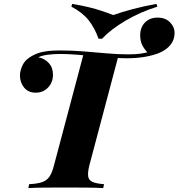

<svg xmlns="http://www.w3.org/2000/svg" viewBox="-20 -962 913 982"><path d="M786 -872Q826 -872 849.5 -848Q873 -824 873 -794Q873 -760 853 -734Q833 -708 796 -692Q765 -679 722.5 -671.5Q680 -664 626 -664Q592 -664 549 -667.5Q506 -671 460 -675Q414 -679 370 -682.5Q326 -686 289 -686Q254 -686 224 -682Q194 -678 176 -669Q208 -663 229.5 -639.5Q251 -616 251 -580Q251 -541 226 -514.5Q201 -488 163 -488Q124 -488 103 -514.5Q82 -541 82 -576Q82 -601 96.5 -630.5Q111 -660 151 -680Q175 -692 200.5 -697Q226 -702 249 -703Q272 -704 285 -704Q348 -704 409 -699Q470 -694 527.5 -689Q585 -684 636 -684Q673 -684 698 -687.5Q723 -691 743 -697L741 -688Q724 -702 710.5 -725.5Q697 -749 697 -781Q697 -822 721.5 -847Q746 -872 786 -872ZM408 -688Q408 -688 426 -686.5Q444 -685 470.5 -683Q497 -681 523 -679Q549 -677 567 -675.5Q585 -674 585 -674L437 -116Q428 -80 431 -60Q434 -40 453.5 -31.5Q473 -23 512 -20L508 0Q475 -2 422 -2.5Q369 -3 311 -3Q256 -3 206 -2.5Q156 -2 125 0L129 -20Q171 -22 195.5 -30.5Q220 -39 233.5 -59.5Q247 -80 256 -116ZM559 -885Q604 -901 661 -916Q718 -931 780 -942L785 -928Q698 -901 622.5 -856.5Q547 -812 502 -764H484Q464 -820 433 -859Q402 -898 345 -928L349 -942Q398 -934 434.5 -925Q471 -916 501 -906Q531 -896 559 -885Z"/></svg>

Font: Playfair Display ExtraBold
Style: Italic
Weight: 800
Italic angle: -14°
Designer: Claus Eggers Sørensen
Foundry: Claus Eggers Sørensen
Version: Version 1.203